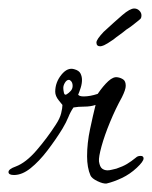

<svg xmlns="http://www.w3.org/2000/svg" viewBox="-82 -425 358 452"><path d="M238 -54Q242 -58 249 -58Q256 -58 256 -52Q256 -45 240 -30Q224 -15 205 -6Q186 3 169 7Q161 8 147.5 1.5Q134 -5 131 -12Q127 -21 125 -32.5Q123 -44 123 -57Q123 -88 130 -121Q137 -154 143 -178Q131 -174 116.5 -174Q102 -174 91 -172Q84 -162 79 -149.5Q74 -137 65 -122Q49 -96 29.5 -70.5Q10 -45 -10 -29Q-30 -13 -49 -13Q-62 -13 -62 -20Q-62 -27 -45 -33Q-21 -42 4 -71Q29 -100 49 -131Q59 -146 62 -158.5Q65 -171 65 -178Q65 -178 56.5 -188.5Q48 -199 48 -209Q48 -231 62.5 -249Q77 -267 93 -262Q104 -259 107.5 -252Q111 -245 111 -237Q111 -228 108 -218.5Q105 -209 102 -202Q105 -198 115 -198Q130 -198 148 -204Q161 -223 173 -234Q185 -245 195 -243Q202 -242 208 -238Q214 -234 214 -223Q214 -214 205 -196Q190 -169 177 -137.5Q164 -106 157 -80.5Q150 -55 151 -45Q153 -32 158.5 -28Q164 -24 171 -24Q176 -24 181.5 -25.5Q187 -27 192 -28Q207 -33 217 -39Q227 -45 238 -54ZM89 -223Q89 -232 83 -236Q82 -237 80 -237Q75 -237 71 -230.5Q67 -224 67 -218Q67 -213 68.5 -206.5Q70 -200 75 -203Q80 -206 84.5 -211Q89 -216 89 -223ZM145 -325Q145 -332 162 -350Q188 -374 206 -389.5Q224 -405 234 -405Q241 -405 246 -400Q251 -395 251 -389Q251 -383 248.5 -380.5Q246 -378 242 -375Q237 -371 230 -365.5Q223 -360 215 -355Q208 -349 199.5 -343Q191 -337 185 -332Q169 -321 163 -318.5Q157 -316 154 -316Q145 -316 145 -325Z"/></svg>

Font: Ingrid Darling
Style: Regular
Weight: 400
Designer: Robert E. Leuschke
Foundry: Robert E. Leuschke
Version: Version 1.010; ttfautohint (v1.8.3)